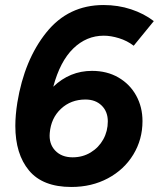

<svg xmlns="http://www.w3.org/2000/svg" viewBox="-20 -732 632 764"><path d="M41 -231Q41 -273 49 -324Q77 -494 164.5 -603Q252 -712 392 -712Q450 -712 501.5 -695Q553 -678 592 -648L512 -550Q486 -570 453.5 -580Q421 -590 393 -590Q324 -590 271.5 -539Q219 -488 192 -387Q258 -450 346 -450Q406 -450 451.5 -423.5Q497 -397 522 -351.5Q547 -306 547 -250Q547 -177 510.5 -117Q474 -57 409.5 -22.5Q345 12 264 12Q150 12 95.5 -53.5Q41 -119 41 -231ZM269 -106Q309 -106 341 -125.5Q373 -145 391 -177.5Q409 -210 409 -249Q409 -288 384.5 -312Q360 -336 320 -336Q262 -336 222.5 -299Q183 -262 178 -203Q174 -160 199.5 -133Q225 -106 269 -106Z"/></svg>

Font: Oak Sans
Style: Bold Italic
Weight: 700
Italic angle: -9.5°
Foundry: Erik Kennedy, Walven
Version: Version 1.000